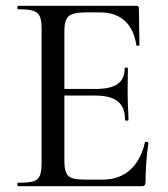

<svg xmlns="http://www.w3.org/2000/svg" viewBox="-20 -645 582 665"><path d="M486 -154Q489 -154 491.5 -152.5Q494 -151 494 -150Q484 -78 484 -15Q484 -7 481 -3.5Q478 0 469 0H43Q40 0 40 -6Q40 -12 43 -12Q79 -12 95.5 -17Q112 -22 118 -36.5Q124 -51 124 -81V-544Q124 -574 118 -588Q112 -602 95.5 -607.5Q79 -613 43 -613Q40 -613 40 -619Q40 -625 43 -625H452Q461 -625 461 -616L463 -489Q463 -487 457.5 -486.5Q452 -486 452 -489Q444 -544 412 -573Q380 -602 328 -602H276Q233 -602 218 -589Q203 -576 203 -540V-337H313Q364 -337 388 -354.5Q412 -372 412 -409Q412 -411 417.5 -411Q423 -411 423 -409L422 -325L423 -280Q425 -248 425 -230Q425 -227 419 -227Q413 -227 413 -230Q413 -273 388.5 -293.5Q364 -314 310 -314H203V-85Q203 -49 216.5 -36Q230 -23 271 -23H336Q393 -23 430.5 -56.5Q468 -90 482 -152Q482 -154 486 -154Z"/></svg>

Font: Cormorant Infant Medium
Style: Regular
Weight: 500
Designer: Christian Thalmann (Catharsis Fonts)
Version: Version 3.000